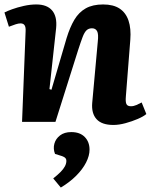

<svg xmlns="http://www.w3.org/2000/svg" viewBox="-20 -547 680 862"><path d="M637 -35Q624 -24 598.5 -13Q573 -2 543.5 6Q514 14 489 14Q437 14 413.5 -12Q390 -38 394 -85L419 -360Q423 -394 416 -407Q409 -420 393 -420Q378 -420 368.5 -411Q359 -402 351 -381Q343 -360 331 -323L229 0H79L95 -407Q96 -425 90.5 -433.5Q85 -442 72 -442Q63 -442 50.5 -438Q38 -434 20 -427L0 -491Q11 -497 34.5 -505.5Q58 -514 87 -520.5Q116 -527 143 -527Q191 -527 214 -500Q237 -473 232 -421L202 -147L211 -144L279 -376Q294 -425 314 -458.5Q334 -492 365 -509.5Q396 -527 443 -527Q489 -527 517 -508.5Q545 -490 557 -454.5Q569 -419 565 -368L545 -113Q543 -90 547.5 -80Q552 -70 568 -70Q580 -70 592.5 -75.5Q605 -81 616 -87ZM253 295 219 254Q238 239 251.5 225.5Q265 212 271.5 199.5Q278 187 278 175Q278 168 274 163Q270 158 259 154L227 144Q218 121 224 98.5Q230 76 249.5 61Q269 46 300 46Q339 46 360.5 68Q382 90 382 125Q382 152 366.5 182.5Q351 213 322 242Q293 271 253 295Z"/></svg>

Font: Literata 18pt
Style: Bold Italic
Weight: 700
Italic angle: -2°
Designer: Latin by Veronika Burian and Jose Scaglione. Greek by Irene Vlachou. Cyrillic by Vera Evstafieva
Foundry: TypeTogether
Version: Version 3.103;gftools[0.9.29]